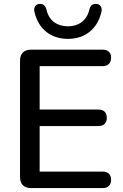

<svg xmlns="http://www.w3.org/2000/svg" viewBox="-20 -958 629 978"><path d="M326 -760C409 -760 476 -806 497 -899C502 -921 489 -937 472 -938C450 -940 440 -927 436 -912C422 -848 375 -824 326 -824C277 -824 229 -848 216 -912C212 -927 202 -940 180 -938C163 -937 150 -921 155 -899C176 -806 243 -760 326 -760ZM503 0C530 0 546 -15 546 -42C546 -69 530 -84 503 -84H182V-316H481C509 -316 524 -331 524 -358C524 -385 509 -400 481 -400H182V-621H503C530 -621 546 -637 546 -664C546 -690 530 -705 503 -705H138C102 -705 82 -685 82 -649V-56C82 -20 102 0 138 0Z"/></svg>

Font: Nunito SemiBold
Style: Regular
Weight: 600
Designer: Vernon Adams
Foundry: Vernon Adams
Version: Version 3.602